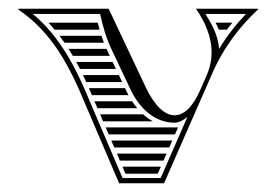

<svg xmlns="http://www.w3.org/2000/svg" viewBox="-20 -420 635 440"><path d="M512.5 -368H474C476.8 -362.6 479.3 -357.3 481.5 -352H499.9C504.1 -357.6 508.4 -363 512.5 -368ZM367.9 -82C370.2 -87.3 372.5 -92.7 374.9 -98H235C237.3 -92.7 239.6 -87.3 241.9 -82ZM361.8 -68H247.8L254.7 -52H354.7C357.1 -57.3 359.4 -62.7 361.8 -68ZM348.6 -38H260.7L267.5 -22H341.6C344 -27.3 346.3 -32.7 348.6 -38ZM388 -128H222.2L229 -112H381C383.3 -117.3 385.7 -122.7 388 -128ZM196.5 -188 203.4 -172H294.6C290.3 -177 286.4 -182.4 282.7 -188ZM209.3 -158C211.6 -152.7 213.9 -147.3 216.2 -142H330.2C322.3 -146.4 314.9 -151.8 308 -158ZM190.7 -202H274.4C272.9 -204.8 271.5 -207.7 270.1 -210.6C268.9 -213.1 267.8 -215.5 266.6 -218H183.8C186.1 -212.7 188.4 -207.4 190.7 -202ZM91 -368C95.9 -362.8 100.6 -357.4 105.1 -352H208.2C206.6 -357.3 205.2 -362.6 203.9 -368ZM116.3 -338C120.3 -332.7 124.2 -327.4 127.9 -322H218.2C216.2 -327.4 214.3 -332.7 212.5 -338ZM137.1 -308C140.5 -302.7 143.7 -297.4 146.9 -292H231.6L227 -301.7C226 -303.8 225 -305.9 224.1 -308ZM154.8 -278C157.6 -272.7 160.4 -267.4 163.2 -262H245.8L238.2 -278ZM170.1 -248C172.6 -242.7 175.1 -237.4 177.6 -232H260C257.5 -237.3 254.9 -242.7 252.4 -248ZM356 0 463 -244C491 -311 531 -361 572 -399L571 -400H429C449.5 -370.6 464.9 -336.4 464.9 -300C464.9 -283 461.5 -265.6 453.8 -248L439 -214C421.7 -174.4 401.1 -155.8 380.1 -155.8C357.1 -155.8 333.7 -178.4 314 -220L229 -400H22V-398C98 -347 139 -270 176 -180L253 0ZM409.5 -152.1 348.2 -12H260.9L187.1 -184.6C154.3 -264.3 118 -335.5 55.3 -388H209.4C216.1 -358.3 223 -333.4 236 -306L279.1 -214.9C300.1 -170.5 335.8 -138.8 380.1 -138.8C389.1 -138.8 400.5 -144.4 409.5 -152.1ZM482.1 -308C479.1 -340.2 467.2 -361.4 450.9 -388H543.7C522 -365.4 500.8 -338.9 482.1 -308Z"/></svg>

Font: SortefaxS02
Style: Medium
Weight: 500
Designer: gluk
Foundry: gluk
Version: Version 0.261